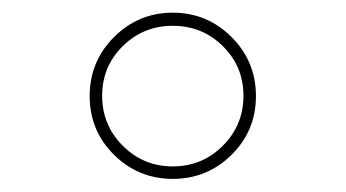

<svg xmlns="http://www.w3.org/2000/svg" viewBox="-20 -760 540 300"><path d="M328.1 -688Q295.9 -719.7 250 -719.7Q204.1 -719.7 171.9 -688Q139.6 -656.2 139.6 -610.4Q139.6 -564.5 171.9 -532.2Q204.1 -500 250 -500Q295.9 -500 328.1 -532.2Q360.4 -564.5 360.4 -610.4Q360.4 -656.2 328.1 -688ZM341.8 -518.1Q303.7 -480.5 250 -480.5Q196.3 -480.5 158.2 -518.1Q120.1 -555.7 120.1 -609.9Q120.1 -664.1 158.2 -702.1Q196.3 -740.2 250 -740.2Q303.7 -740.2 341.8 -702.1Q379.9 -664.1 379.9 -609.9Q379.9 -555.7 341.8 -518.1Z"/></svg>

Font: Rounded Mgen+ 1m thin
Style: Regular
Weight: 100
Designer: [Source Han Sans]
Ryoko NISHIZUKA  (kana & ideographs); Paul D. Hunt (Latin, Greek & Cyrillic); Wenlong ZHANG  (bopomofo
Version: Version 1.059.20150602